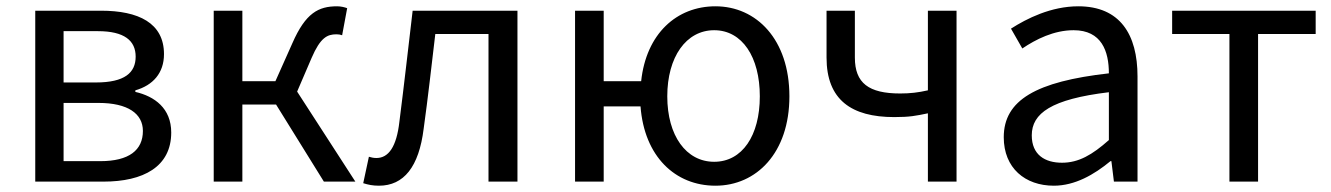

<svg xmlns="http://www.w3.org/2000/svg" viewBox="-20 -577 4228 610"><path d="M92 0H309C435 0 524 -47 524 -156C524 -233 471 -271 410 -285V-290C466 -306 501 -345 501 -405C501 -504 420 -543 301 -543H92ZM182 -250H293C386 -250 434 -216 434 -161C434 -100 390 -65 299 -65H182ZM291 -478C375 -478 411 -448 411 -397C411 -346 376 -315 285 -315H182V-478Z M659 0H750V-245H857L1009 0H1109L924 -286L970 -393C998 -458 1020 -468 1049 -468C1057 -468 1061 -467 1067 -465L1083 -551C1075 -554 1063 -557 1051 -557C992 -557 951 -536 909 -440L855 -319H750V-543H659Z M1184 13C1263 13 1311 -47 1326 -168C1340 -268 1351 -369 1363 -469H1532V0H1624V-543H1291C1277 -425 1264 -308 1249 -191C1240 -110 1214 -75 1176 -75C1166 -75 1159 -77 1152 -79L1134 5C1150 10 1164 13 1184 13Z M1898 0V-239H2015C2027 -80 2125 13 2253 13C2383 13 2488 -91 2488 -271C2488 -452 2383 -557 2253 -557C2130 -557 2033 -470 2017 -319H1898V-543H1807V0ZM2100 -271C2100 -396 2160 -481 2249 -481C2338 -481 2394 -396 2394 -271C2394 -146 2338 -63 2249 -63C2160 -63 2100 -146 2100 -271Z M2606 -543V-394C2606 -260 2685 -205 2821 -205C2870 -205 2890 -209 2928 -217V0H3019V-543H2928V-290C2897 -283 2872 -280 2840 -280C2740 -280 2696 -313 2696 -394V-543Z M3328 13C3395 13 3456 -22 3508 -65H3511L3519 0H3594V-334C3594 -468 3538 -557 3406 -557C3319 -557 3242 -518 3192 -486L3228 -423C3271 -452 3328 -481 3391 -481C3480 -481 3503 -414 3503 -344C3272 -318 3169 -259 3169 -141C3169 -43 3237 13 3328 13ZM3354 -60C3300 -60 3258 -85 3258 -147C3258 -217 3320 -262 3503 -284V-132C3450 -85 3407 -60 3354 -60Z M3704 -469H3886V0H3977V-469H4160V-543H3704Z"/></svg>

Font: Noto Sans KR Regular
Style: Regular
Weight: 400
Designer: Ryoko NISHIZUKA  (kana & ideographs); Paul D. Hunt (Latin, Greek & Cyrillic); Wenlong ZHANG  (bopomofo); Sandoll Communi
Foundry: Adobe Systems Incorporated
Version: Version 1.004;PS 1.004;hotconv 1.0.82;makeotf.lib2.5.63406